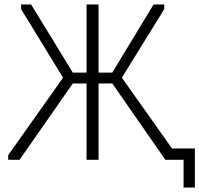

<svg xmlns="http://www.w3.org/2000/svg" viewBox="-20 -720 898 865"><path d="M424 -393H486L672 -700H720V-679L529 -370L755 -51H858V125H807V0H725L486 -344H424V0H370V-344H308L68 0H17V-21L264 -370L75 -679V-700H120L308 -393H370V-700H424Z"/></svg>

Font: Tilda Sans Light
Style: Regular
Weight: 300
Designer: ParaType Ltd
Foundry: ParaType Ltd
Version: Version 1.009